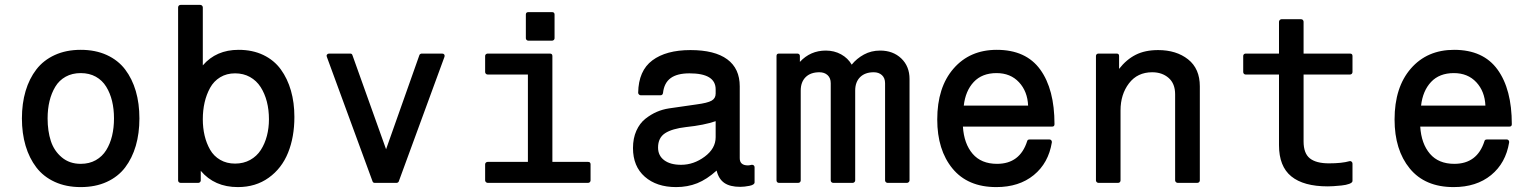

<svg xmlns="http://www.w3.org/2000/svg" viewBox="-20 -741 6217 778"><path d="M307.1 -539.1Q366.7 -539.1 412.6 -518.1Q458.5 -497.1 487.1 -459.5Q515.6 -421.9 530.3 -371.8Q544.9 -321.8 544.9 -261.2Q544.9 -200.7 530.3 -150.4Q515.6 -100.1 487.1 -62.5Q458.5 -24.9 412.6 -3.9Q366.7 17.1 307.1 17.1Q248 17.1 202.1 -3.9Q156.2 -24.9 127.4 -62.5Q98.6 -100.1 83.7 -150.4Q68.8 -200.7 68.8 -261.2Q68.8 -321.8 83.7 -372.1Q98.6 -422.4 127.4 -459.7Q156.2 -497.1 202.1 -518.1Q248 -539.1 307.1 -539.1ZM172.9 -261.2Q172.9 -210 186 -169.7Q199.2 -129.4 230.5 -103.3Q261.7 -77.1 307.1 -77.1Q341.8 -77.1 368.2 -92Q394.5 -106.9 410.4 -132.6Q426.3 -158.2 434.1 -190.7Q441.9 -223.1 441.9 -261.2Q441.9 -299.3 434.1 -331.5Q426.3 -363.8 410.4 -389.6Q394.5 -415.5 368.2 -430.2Q341.8 -444.8 307.1 -444.8Q272.5 -444.8 246.1 -430.2Q219.7 -415.5 204.1 -389.6Q188.5 -363.8 180.7 -331.5Q172.9 -299.3 172.9 -261.2Z M701.7 -710.9Q701.7 -715.3 704.6 -718.3Q707.5 -721.2 711.9 -721.2H791.5Q795.4 -721.2 798.6 -718.3Q801.8 -715.3 801.8 -710.9V-476.1Q856 -539.1 946.8 -539.1Q1003.4 -539.1 1047.1 -518.1Q1090.8 -497.1 1117.9 -459.7Q1145 -422.4 1158.9 -373.8Q1172.9 -325.2 1172.9 -267.1Q1172.9 -185.5 1147.2 -122.1Q1121.6 -58.6 1068.8 -20.8Q1016.1 17.1 943.8 17.1Q849.1 17.1 793.5 -48.8V-9.8Q793.5 -5.9 790.5 -2.9Q787.6 0 783.7 0H711.9Q707.5 0 704.6 -2.9Q701.7 -5.9 701.7 -9.8ZM932.6 -443.8Q898.4 -443.8 872.3 -428Q846.2 -412.1 831.3 -385Q816.4 -357.9 809.1 -325.9Q801.8 -293.9 801.8 -257.8Q801.8 -222.7 809.1 -191.7Q816.4 -160.6 831.3 -134.5Q846.2 -108.4 872.3 -93.3Q898.4 -78.1 932.6 -78.1Q966.8 -78.1 993.7 -93Q1020.5 -107.9 1036.9 -133.3Q1053.2 -158.7 1061.5 -190.4Q1069.8 -222.2 1069.8 -257.8Q1069.8 -295.9 1061.3 -329.1Q1052.7 -362.3 1036.1 -388.2Q1019.5 -414.1 992.9 -429Q966.3 -443.8 932.6 -443.8Z M1304.2 -511.2Q1302.2 -516.1 1305.2 -520Q1308.1 -523.9 1313.5 -523.9H1399.4Q1406.2 -523.9 1408.2 -517.1L1544.4 -136.2L1679.2 -517.1Q1679.7 -520 1682.9 -522Q1686 -523.9 1688.5 -523.9H1771.5Q1777.3 -523.9 1780 -520.3Q1782.7 -516.6 1781.2 -511.2L1596.2 -6.8Q1595.7 -3.9 1592.8 -2Q1589.8 0 1587.4 0H1498.5Q1491.2 0 1489.3 -6.8Z M1956.1 -439Q1952.1 -439 1949 -441.9Q1945.8 -444.8 1945.8 -449.2V-514.2Q1945.8 -518.6 1949 -521.2Q1952.1 -523.9 1956.1 -523.9H2208Q2218.3 -523.9 2218.3 -514.2V-85H2362.8Q2373 -85 2373 -75.2V-9.8Q2373 -5.9 2370.1 -2.9Q2367.2 0 2362.8 0H1956.1Q1952.1 0 1949 -3.2Q1945.8 -6.3 1945.8 -9.8V-75.2Q1945.8 -79.6 1949 -82.3Q1952.1 -85 1956.1 -85H2119.1V-439ZM2110.8 -585.9V-682.1Q2110.8 -691.9 2121.1 -691.9H2216.8Q2227.1 -691.9 2227.1 -682.1V-585.9Q2227.1 -582 2224.1 -579.1Q2221.2 -576.2 2216.8 -576.2H2121.1Q2116.7 -576.2 2113.8 -579.1Q2110.8 -582 2110.8 -585.9Z M2544.9 -141.1Q2544.9 -180.7 2558.6 -211.2Q2572.3 -241.7 2595.2 -259.8Q2618.2 -277.8 2641.6 -287.8Q2665 -297.9 2690.9 -301.8Q2714.8 -305.7 2802.7 -317.9Q2846.7 -323.7 2863.3 -333Q2879.9 -342.3 2879.9 -361.8V-378.9Q2879.9 -443.8 2773.9 -443.8Q2723.6 -443.8 2697.3 -424.3Q2670.9 -404.8 2666.5 -363.8Q2664.6 -355 2656.7 -355H2575.7Q2572.3 -355 2569.1 -358.2Q2565.9 -361.3 2565.9 -365.2Q2567.4 -454.6 2623.3 -496.3Q2679.2 -538.1 2777.8 -538.1Q2876 -538.1 2926.8 -500.7Q2977.5 -463.4 2977.5 -391.1V-100.1Q2977.5 -70.8 3010.7 -70.8Q3016.1 -70.8 3025.9 -73.2Q3030.8 -73.7 3034.2 -71Q3037.6 -68.4 3037.6 -63V-2Q3037.6 7.8 3016.8 12Q2996.1 16.1 2979.5 16.1Q2938 16.1 2915 0.2Q2892.1 -15.6 2883.8 -49.8Q2844.2 -14.2 2805.2 1.5Q2766.1 17.1 2719.7 17.1Q2640.6 17.1 2592.8 -24.9Q2544.9 -66.9 2544.9 -141.1ZM2759.8 -226.1Q2703.6 -219.7 2675 -201.2Q2646.5 -182.6 2646.5 -143.1Q2646.5 -110.4 2671.4 -91.8Q2696.3 -73.2 2739.7 -73.2Q2791 -73.2 2835.4 -106.2Q2879.9 -139.2 2879.9 -185.1V-250Q2833.5 -233.9 2759.8 -226.1Z M3126.5 -514.2Q3126.5 -523.9 3136.2 -523.9H3211.4Q3215.3 -523.9 3218.3 -521.2Q3221.2 -518.6 3221.2 -514.2V-490.2Q3263.7 -536.1 3326.2 -536.1Q3360.4 -536.1 3388.2 -520.8Q3416 -505.4 3431.2 -479Q3451.2 -503.9 3480.7 -520Q3510.3 -536.1 3546.4 -536.1Q3598.6 -536.1 3632.1 -504.2Q3665.5 -472.2 3665.5 -420.9V-9.8Q3665.5 -6.3 3662.4 -3.2Q3659.2 0 3655.3 0H3576.2Q3572.8 0 3569.6 -2.9Q3566.4 -5.9 3566.4 -9.8V-403.8Q3566.4 -424.8 3553.7 -436.5Q3541 -448.2 3520.5 -448.2Q3485.4 -448.2 3465.3 -428.5Q3445.3 -408.7 3445.3 -374V-9.8Q3445.3 -5.9 3442.1 -2.9Q3439 0 3435.5 0H3356.4Q3352.1 0 3349.1 -2.9Q3346.2 -5.9 3346.2 -9.8V-403.8Q3346.2 -424.8 3333.5 -436.5Q3320.8 -448.2 3300.3 -448.2Q3264.6 -448.2 3244.6 -428.5Q3224.6 -408.7 3224.6 -374V-9.8Q3224.6 -5.9 3221.7 -2.9Q3218.8 0 3214.4 0H3136.2Q3131.8 0 3129.2 -2.9Q3126.5 -5.9 3126.5 -9.8Z M3777.8 -256.8Q3777.8 -387.2 3843.8 -463.1Q3909.7 -539.1 4019 -539.1Q4137.2 -539.1 4195.1 -459.2Q4252.9 -379.4 4252.9 -237.8Q4252.9 -228 4243.2 -228H3881.8Q3886.2 -158.7 3921.1 -117.9Q3956.1 -77.1 4020 -77.1Q4112.8 -77.1 4142.1 -168.9Q4143.6 -175.8 4151.9 -175.8H4232.9Q4237.3 -175.8 4240 -172.4Q4242.7 -168.9 4242.2 -164.1Q4228.5 -80.1 4168.9 -31.5Q4109.4 17.1 4017.1 17.1Q3901.4 17.1 3839.6 -58.1Q3777.8 -133.3 3777.8 -256.8ZM4018.1 -444.8Q3959.5 -444.8 3925.8 -408.9Q3892.1 -373 3885.3 -313H4146Q4143.6 -370.6 4109.1 -407.7Q4074.7 -444.8 4018.1 -444.8Z M4420.9 -9.8V-514.2Q4420.9 -518.6 4423.8 -521.2Q4426.8 -523.9 4430.7 -523.9H4504.9Q4514.6 -523.9 4514.6 -514.2V-461.9Q4544.4 -500 4582 -519Q4619.6 -538.1 4672.9 -538.1Q4746.6 -538.1 4794.2 -500.5Q4841.8 -462.9 4841.8 -391.1V-9.8Q4841.8 -5.9 4838.9 -2.9Q4835.9 0 4831.5 0H4752Q4748 0 4744.9 -3.2Q4741.7 -6.3 4741.7 -9.8V-358.9Q4741.7 -402.3 4715.3 -425.3Q4689 -448.2 4648.9 -448.2Q4588.9 -448.2 4554.7 -403.3Q4520.5 -358.4 4520.5 -293.9V-9.8Q4520.5 -5.9 4517.8 -2.9Q4515.1 0 4510.7 0H4430.7Q4427.2 0 4424.1 -2.9Q4420.9 -5.9 4420.9 -9.8Z M5017.6 -449.2V-514.2Q5017.6 -518.6 5020.5 -521.2Q5023.4 -523.9 5027.3 -523.9H5162.6V-652.8Q5162.6 -656.7 5165.8 -659.9Q5168.9 -663.1 5172.4 -663.1H5252.4Q5256.8 -663.1 5259.5 -659.9Q5262.2 -656.7 5262.2 -652.8V-523.9H5450.2Q5460.4 -523.9 5460.4 -514.2V-449.2Q5460.4 -444.8 5457.5 -441.9Q5454.6 -439 5450.2 -439H5262.2V-168Q5262.2 -119.6 5287.6 -99.4Q5313 -79.1 5365.2 -79.1Q5417.5 -79.1 5448.2 -87.9Q5452.6 -89.4 5456.5 -86.2Q5460.4 -83 5460.4 -78.1V-7.8Q5460.4 -1 5447.5 3.9Q5434.6 8.8 5415.3 10.7Q5396 12.7 5382.8 13.4Q5369.6 14.2 5360.4 14.2Q5262.2 14.2 5212.4 -26.4Q5162.6 -66.9 5162.6 -152.8V-439H5027.3Q5023.4 -439 5020.5 -441.9Q5017.6 -444.8 5017.6 -449.2Z M5630.9 -256.8Q5630.9 -387.2 5696.8 -463.1Q5762.7 -539.1 5872.1 -539.1Q5990.2 -539.1 6048.1 -459.2Q6106 -379.4 6106 -237.8Q6106 -228 6096.2 -228H5734.9Q5739.3 -158.7 5774.2 -117.9Q5809.1 -77.1 5873 -77.1Q5965.8 -77.1 5995.1 -168.9Q5996.6 -175.8 6004.9 -175.8H6085.9Q6090.3 -175.8 6093 -172.4Q6095.7 -168.9 6095.2 -164.1Q6081.5 -80.1 6022 -31.5Q5962.4 17.1 5870.1 17.1Q5754.4 17.1 5692.6 -58.1Q5630.9 -133.3 5630.9 -256.8ZM5871.1 -444.8Q5812.5 -444.8 5778.8 -408.9Q5745.1 -373 5738.3 -313H5999Q5996.6 -370.6 5962.2 -407.7Q5927.7 -444.8 5871.1 -444.8Z"/></svg>

Font: Fragment Mono SemBd
Style: Regular
Weight: 600
Designer: Wei Huang based on Nimbus Sans by URW Studio, based on Helvetica by Max Miedinger.
Foundry: Wei Huang
Version: Version 1.011